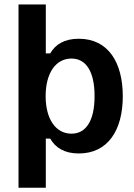

<svg xmlns="http://www.w3.org/2000/svg" viewBox="-20 -687 609 873"><path d="M188.3 166.7V-56.7H208.3C231.7 -15.8 272.5 10.8 338.3 10.8C470 10.8 538.3 -94.2 538.3 -249.2C538.3 -402.5 472.5 -510.8 338.3 -510.8C272.5 -510.8 231.7 -485 208.3 -444.2H188.3V-666.7H64.2V166.7ZM305 -79.2C233.3 -79.2 187.5 -145.8 187.5 -250C187.5 -354.2 233.3 -420.8 305 -420.8C370.8 -420.8 410 -362.5 410 -250C410 -137.5 370.8 -79.2 305 -79.2Z"/></svg>

Font: Familjen Grotesk SemiBold
Style: Regular
Weight: 600
Designer: Anders Wikstroem, Jonas Baeckman, Matilda Gysing, Kristian Moeller
Foundry: Familjen STHLM AB
Version: Version 2.000